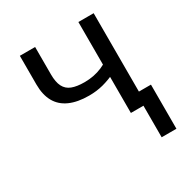

<svg xmlns="http://www.w3.org/2000/svg" viewBox="-168 -665 935 980"><g transform="rotate(-30 300.0 -175.0)"><path d="M504 186V0H474L482 -74H591V186ZM430 0V-258L458 -225Q412 -203 373 -193Q334 -183 290 -183Q223 -183 177 -203.5Q131 -224 108 -265Q85 -306 85 -367V-536H175V-374Q175 -329 188.5 -302.5Q202 -276 230.5 -265Q259 -254 304 -254Q332 -254 358 -259Q384 -264 408.5 -274.5Q433 -285 457 -301L430 -249V-536H520V0Z"/></g></svg>

Font: Noto Sans Mono
Style: Regular
Weight: 400
Designer: Monotype Design Team
Foundry: Monotype Imaging Inc.
Version: Version 2.014